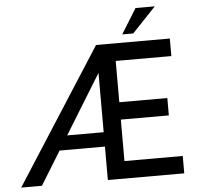

<svg xmlns="http://www.w3.org/2000/svg" viewBox="-59 -962 1068 1024"><g transform="rotate(-5 475.0 -450.5)"><path d="M477 -723H872V-629H574V-408H831V-315H574V-93H886V0H477ZM491 -615Q489 -605 485.5 -593.5Q482 -582 481 -580L124 0H13L477 -723ZM231 -256H491V-179H202ZM807 -901 680 -767H621L704 -901Z"/></g></svg>

Font: Josefin Sans Thin
Style: Regular
Weight: 400
Version: Version 2.000